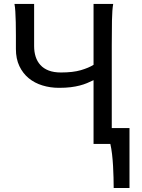

<svg xmlns="http://www.w3.org/2000/svg" viewBox="-20 -733 724 978"><path d="M639.6 224.6H559.1Q559.1 201.7 558.3 172.4Q557.6 143.1 555.9 112.5Q554.2 82 550.8 52.7Q547.4 23.4 542 0H456.5V-324.7Q440.4 -316.9 423.6 -309.8Q406.7 -302.7 386.2 -297.4Q365.7 -292 340.1 -288.8Q314.5 -285.6 280.8 -285.6Q235.8 -285.6 196 -297.9Q156.2 -310.1 126.2 -334.7Q96.2 -359.4 78.6 -396.5Q61 -433.6 61 -483.4V-554.2Q61 -589.4 60.3 -619.6Q59.6 -649.9 58.1 -674.1Q56.6 -698.2 53.7 -712.9H153.8V-498Q153.8 -468.8 161.6 -444.3Q169.4 -419.9 185.8 -401.9Q202.1 -383.8 228 -373.8Q253.9 -363.8 290.5 -363.8Q351.6 -363.8 391.6 -375.5Q431.6 -387.2 456.5 -402.8V-712.9H556.6Q551.3 -683.6 550.3 -628.2Q549.3 -572.8 549.3 -500.5V-80.6H639.6Z"/></svg>

Font: Andika FrenchTight
Style: Regular
Weight: 400
Designer: Victor Gaultney, Annie Olsen, Julie Remington, Don Collingsworth, Eric Hays, Becca Hirsbrunner
Foundry: SIL International
Version: Version 5.000 ; Dig1 Dig4Opn Dig7 LnSpcTght